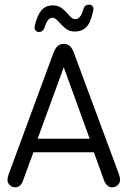

<svg xmlns="http://www.w3.org/2000/svg" viewBox="-20 -793 546 822"><path d="M382 -141 425 -22Q437 9 460 9Q474 9 484 -0.5Q494 -10 494 -23Q494 -34 490 -45L296 -568Q289 -587 279 -596Q269 -605 253 -605Q237 -605 227 -596Q217 -587 209 -567L16 -44Q14 -38 13 -33Q12 -28 12 -23Q12 -10 22 -0.5Q32 9 45 9Q69 9 79 -21L123 -141ZM364 -199H141L253 -505ZM380 -756Q380 -763 375 -768Q370 -773 362 -773H360Q343 -773 337 -754Q325 -711 303 -711Q295 -711 289.5 -714.5Q284 -718 270 -734Q251 -755 237.5 -762.5Q224 -770 206 -770Q181 -770 164.5 -756Q148 -742 137 -711Q133 -700 130.5 -689.5Q128 -679 128 -674Q128 -667 133.5 -661.5Q139 -656 146 -656Q155 -656 161 -660.5Q167 -665 170 -673Q183 -717 204 -717Q211 -717 217 -713Q223 -709 234 -697Q256 -673 269 -665.5Q282 -658 301 -658Q353 -658 370 -714Q374 -725 377 -738.5Q380 -752 380 -756Z"/></svg>

Font: Beiruti
Style: Regular
Weight: 400
Designer: Arlette Boutros
Foundry: Boutros
Version: Version 1.41